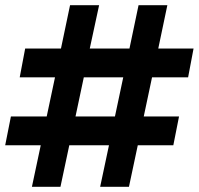

<svg xmlns="http://www.w3.org/2000/svg" viewBox="-22 -720 766 740"><path d="M703 -422H564L532 -271H668L646 -160H509L475 0H364L398 -160H245L211 0H101L135 -160H-2L20 -271H158L190 -422H54L75 -533H213L248 -700H360L324 -533H477L512 -700H623L588 -533H724ZM421 -271 453 -422H301L269 -271Z"/></svg>

Font: Gontserrat SemiBold
Style: Italic
Weight: 600
Italic angle: -11.3°
Designer: Julieta Ulanovsky
Foundry: Julieta Ulanovsky
Version: Version 6.001